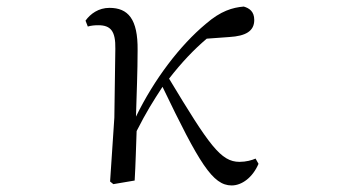

<svg xmlns="http://www.w3.org/2000/svg" viewBox="-20 -551 1040 586"><path d="M687 15C718 15 751 -9 769 -51L760 -67C749 -62 731 -57 711 -57C654 -57 619 -107 496 -311C534 -360 572 -400 611 -433L680 -438C730 -441 756 -456 756 -490C756 -516 741 -526 724 -531C690 -528 654 -518 608 -478C530 -413 451 -310 395 -195C397 -264 400 -334 400 -398C401 -493 371 -527 314 -527C281 -527 256 -509 241 -488L248 -470C258 -473 269 -474 280 -474C318 -474 333 -456 332 -402L329 -192L316 3L326 11L391 0C394 -51 395 -100 397 -151C427 -210 446 -240 476 -286C588 -53 629 15 687 15Z"/></svg>

Font: Harano Aji Mincho K1
Style: Regular
Weight: 400
Foundry: Masamichi Hosoda
Version: HaranoAjiMinchoK1-Regular version 20230610;ttx 4.39.4